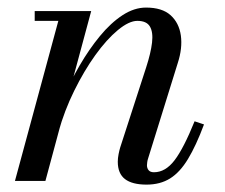

<svg xmlns="http://www.w3.org/2000/svg" viewBox="-20 -490 610 520"><path d="M377 10Q338 10 318.5 -5Q299 -20 299 -52Q299 -61.5 301.2 -72.8Q303.5 -84 305.5 -90.5L376 -308Q388.5 -346.5 391.8 -374.8Q395 -403 386 -418.2Q377 -433.5 352 -433.5Q329.5 -433.5 299.2 -408.5Q269 -383.5 238.2 -340.8Q207.5 -298 181 -244.2Q154.5 -190.5 138.5 -133H119.5Q131.5 -176 151 -222.8Q170.5 -269.5 196 -313.2Q221.5 -357 250.8 -392.5Q280 -428 311.8 -448.8Q343.5 -469.5 375.5 -469.5Q419 -469.5 442 -448.8Q465 -428 469.8 -393.8Q474.5 -359.5 461.5 -319.5L381 -60.5Q379.5 -56 378.8 -51.2Q378 -46.5 378 -42.5Q378 -34.5 382.5 -29Q387 -23.5 397 -23.5Q428 -23.5 452.8 -56Q477.5 -88.5 507 -161.5L532.5 -153Q511 -95.5 489.2 -59.5Q467.5 -23.5 440.8 -6.8Q414 10 377 10ZM20.5 0 138 -433.5H74V-460H227L103 0Z"/></svg>

Font: Bodoni Moda 9pt
Style: Italic
Weight: 400
Italic angle: -13°
Designer: Owen Earl
Foundry: indestructible type
Version: Version 2.005